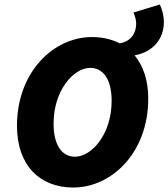

<svg xmlns="http://www.w3.org/2000/svg" viewBox="-20 -828 754 860"><path d="M308 12C480 12 644 -144 644 -386C644 -468 622 -533 583 -580C668 -596 714 -655 714 -730C714 -756 708 -781 696 -808L578 -772C585 -755 590 -738 590 -722C590 -682 568 -642 516 -634C481 -652 439 -662 392 -662C220 -662 56 -506 56 -264C56 -88 158 12 308 12ZM316 -126C256 -126 220 -180 220 -274C220 -424 310 -524 384 -524C444 -524 480 -470 480 -376C480 -226 390 -126 316 -126Z"/></svg>

Font: Source Sans Pro Black
Style: Italic
Weight: 900
Italic angle: -11°
Designer: Paul D. Hunt
Foundry: Adobe Systems Incorporated
Version: Version 3.006;hotconv 1.0.111;makeotfexe 2.5.65597